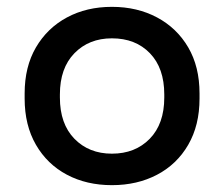

<svg xmlns="http://www.w3.org/2000/svg" viewBox="-20 -527 655 561"><path d="M307 14Q233 14 175.5 -16.5Q118 -47 85 -104Q52 -161 52 -239V-254Q52 -332 85 -388.5Q118 -445 175.5 -476Q233 -507 307 -507Q381 -507 439 -476Q497 -445 530 -388.5Q563 -332 563 -254V-239Q563 -161 530 -104Q497 -47 439 -16.5Q381 14 307 14ZM307 -78Q375 -78 417.5 -121.5Q460 -165 460 -242V-251Q460 -328 418 -371.5Q376 -415 307 -415Q240 -415 197.5 -371.5Q155 -328 155 -251V-242Q155 -165 197.5 -121.5Q240 -78 307 -78Z"/></svg>

Font: Space Grotesk Light Medium
Style: Regular
Weight: 500
Version: Version 2.000